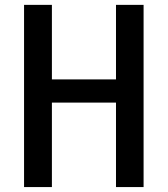

<svg xmlns="http://www.w3.org/2000/svg" viewBox="-20 -755 677 775"><path d="M77.1 -735.4Q105.5 -735.4 189.5 -735.4Q189.5 -660.2 189.5 -434.6Q253.9 -434.6 448.2 -434.6Q448.2 -509.8 448.2 -735.4Q475.6 -735.4 559.6 -735.4Q559.6 -550.8 559.6 0Q532.2 0 448.2 0Q448.2 -85 448.2 -340.8Q382.8 -340.8 189.5 -340.8Q189.5 -255.9 189.5 0Q161.1 0 77.1 0Q77.1 -183.6 77.1 -735.4Z"/></svg>

Font: Alata=Ham
Style: Regular
Weight: 400
Designer: Spyros Zevelakis, Eben Sorkin
Version: Version 1.004